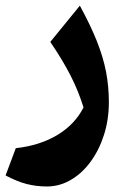

<svg xmlns="http://www.w3.org/2000/svg" viewBox="-20 -386 456 688"><path d="M370.1 -20Q370.1 42 352.8 96.7Q335.4 151.4 304.9 193.1Q274.4 234.9 234.1 258.5Q193.8 282.2 147.9 282.2Q109.4 282.2 75 273.2Q40.5 264.2 0 242.7L36.6 145Q123.5 135.3 186 97.4Q248.5 59.6 279.3 -1Q261.2 -59.6 232.7 -115.5Q204.1 -171.4 160.2 -235.8L266.1 -365.7Q303.7 -296.9 326.7 -239.5Q349.6 -182.1 359.9 -129.2Q370.1 -76.2 370.1 -20Z"/></svg>

Font: Pinar-FD Bold
Style: Regular
Weight: 700
Designer: Amin Abedi
Version: Version 3.000